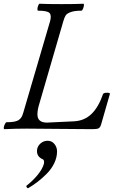

<svg xmlns="http://www.w3.org/2000/svg" viewBox="-22 -688 608 1027"><path d="M1 2.9Q-2.9 1.5 -1.7 -6.8Q-0.5 -15.1 4.4 -24.7Q9.3 -34.2 13.2 -34.2Q38.6 -34.2 54.9 -37.4Q71.3 -40.5 80.8 -48.1Q90.3 -55.7 94.5 -64Q98.6 -72.3 103 -86.9L246.1 -575.2Q254.4 -606 242.9 -618.4Q231.4 -630.9 181.2 -630.9Q177.7 -632.3 178.2 -640.6Q178.7 -648.9 182.4 -658.4Q186 -668 189.9 -668Q229 -666 307.1 -666Q385.7 -666 424.8 -668Q427.7 -666.5 426.8 -658.2Q425.8 -649.9 421.6 -640.4Q417.5 -630.9 414.1 -630.9Q377.4 -630.9 356.9 -623.5Q336.4 -616.2 329.6 -606Q322.8 -595.7 316.9 -575.2L188 -131.8Q178.2 -100.6 178.2 -76.2Q178.2 -32.2 229 -32.2L374 -39.1Q429.7 -42 467.3 -78.4Q504.9 -114.7 528.8 -184.1Q531.2 -191.9 550.8 -191.9Q566.9 -191.9 565.9 -186L519 -22.9Q514.2 -6.3 505.4 -1.7Q496.6 2.9 474.1 2.9Q415.5 2.9 297.9 1.5Q180.2 0 121.1 0Q59.6 0 1 2.9ZM129.9 317.9Q125.5 320.3 121.1 314Q116.7 307.6 121.1 304.2Q152.8 279.8 179 248Q205.1 216.3 212.9 188Q216.3 168 207 164.1Q175.8 150.9 175.8 120.1Q175.8 97.2 192.6 81.1Q209.5 64.9 232.9 64.9Q254.9 64.9 269 82Q283.2 99.1 283.2 122.1Q283.2 153.8 268.1 185.1Q252.9 216.3 227.8 241.5Q202.6 266.6 179 284.7Q155.3 302.7 129.9 317.9Z"/></svg>

Font: Junicode SmCond
Style: Italic
Weight: 400
Width: 4
Italic angle: -11°
Designer: Peter S. Baker
Version: Version 2.206